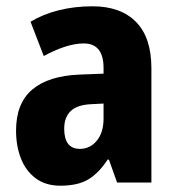

<svg xmlns="http://www.w3.org/2000/svg" viewBox="-20 -580 558 610"><path d="M274 -560Q363 -560 412 -510.5Q461 -461 461 -363V0H352L326 -73H322Q294 -30 260.5 -10Q227 10 172 10Q125 10 93.5 -13.5Q62 -37 46.5 -76.5Q31 -116 31 -165Q31 -252 82.5 -295.5Q134 -339 232 -343L309 -346V-364Q309 -442 246 -442Q193 -442 119 -402L77 -511Q117 -535 167 -547.5Q217 -560 274 -560ZM270 -249Q225 -247 204.5 -227Q184 -207 184 -171Q184 -107 234 -107Q266 -107 287.5 -133Q309 -159 309 -203V-251Z"/></svg>

Font: Noto Sans Ethiopic Condensed ExtraBold
Style: Regular
Weight: 800
Width: 3
Designer: Monotype Design Team
Foundry: Monotype Imaging Inc.
Version: Version 2.102; ttfautohint (v1.8.4.7-5d5b)